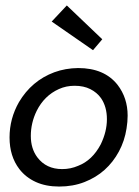

<svg xmlns="http://www.w3.org/2000/svg" viewBox="-20 -672 510 704"><path d="M197 12Q148 12 111.2 -4.8Q74.5 -21.5 51 -52Q15 -99 15 -168Q15 -237 49.5 -297.5Q96 -376 179 -407Q220 -422 266.5 -422.5Q362.5 -422.5 411 -361Q448 -313 448 -248Q448 -225.5 444 -201Q437 -155.5 416 -116.5Q395 -77.5 363.5 -49.2Q332 -21 289.8 -4.5Q247.5 12 197 12ZM208 -52Q239 -52 266.5 -64Q318.5 -84 349.5 -143Q372 -189.5 372 -235Q372 -280.5 350.5 -312Q335.5 -333 311.2 -345.2Q287 -357.5 253.5 -357.5Q222.5 -357.5 196 -345.5Q142.5 -321.5 114.5 -265.5Q93 -221.5 93 -173.5Q93 -127 117 -95Q149.5 -52 208 -52ZM321 -488 169.5 -593 225 -652 355 -528Z"/></svg>

Font: Lucymar Sans
Style: Italic
Weight: 400
Italic angle: -10°
Foundry: The League of Moveable Type (original font) / Main changes by Cristiano Sobral with portions from Mirco Monsees
Version: Version 2.00;August 30, 2020;FontCreator 13.0.0.2681 64-bit